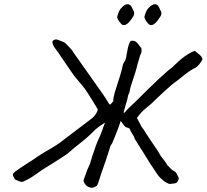

<svg xmlns="http://www.w3.org/2000/svg" viewBox="-20 -859 980 910"><path d="M378 -11 387 -35Q394 -57 399 -66Q406 -79 410.5 -96Q415 -113 417 -118Q436 -177 451 -208Q456 -218 466 -246Q468 -252 471 -260Q474 -268 478 -278Q439 -254 423 -236Q392 -205 358 -179Q333 -160 306 -136Q305 -133 263 -106Q221 -79 196 -64Q170 -48 159 -39Q129 -17 104 -5Q91 3 82 3Q76 3 67 -1.5Q58 -6 50 -9Q50 -12 45.5 -19Q41 -26 41 -31Q41 -36 48 -42Q54 -49 110 -85Q121 -92 135 -101Q149 -110 161 -119L195 -140Q202 -144 233 -162.5Q264 -181 272 -189Q273 -190 293 -205L409 -293Q434 -310 444 -339Q439 -349 415 -387.5Q391 -426 381 -440Q326 -506 329 -503Q327 -506 291.5 -557.5Q256 -609 254 -613Q242 -628 235.5 -638.5Q229 -649 228 -662Q234 -672 246 -672Q251 -672 255 -670Q261 -667 275.5 -662Q290 -657 297 -647Q303 -640 311.5 -632Q320 -624 329 -609L459 -425Q464 -419 478 -397.5Q492 -376 495 -370Q497 -364 501 -364Q505 -364 510 -371Q515 -378 517 -380Q516 -393 524 -421L530 -440Q554 -512 560 -541Q563 -559 572 -570Q576 -577 578 -588Q580 -599 581 -605Q582 -609 585.5 -628.5Q589 -648 599 -665Q602 -666 608 -666Q618 -666 625.5 -660Q633 -654 639 -645Q645 -636 650 -631L651 -620Q651 -607 645 -599L631 -552Q629 -541 621.5 -516Q614 -491 606 -469Q604 -463 602 -456.5Q600 -450 598 -443Q595 -422 588 -409Q584 -387 574 -356L566 -327Q566 -326 566.5 -325Q567 -324 567 -324Q571 -324 584 -341L624 -379Q756 -511 794 -538Q859 -603 903 -618Q909 -613 917.5 -606.5Q926 -600 932 -593.5Q938 -587 940 -578Q925 -550 908 -539Q882 -526 854 -504Q826 -482 819 -476Q800 -464 760.5 -427.5Q721 -391 701 -371Q695 -365 672 -346.5Q649 -328 629 -300Q631 -297 639 -281Q651 -255 661 -245Q669 -231 692.5 -196Q716 -161 733 -136Q740 -120 755 -103Q769 -85 774 -75Q779 -71 787.5 -61.5Q796 -52 805 -48Q812 -45 816.5 -37.5Q821 -30 828 -13Q822 4 816 7.5Q810 11 784 13Q768 9 749 -7.5Q730 -24 719 -43Q693 -80 655 -143L619 -200Q617 -210 608.5 -222.5Q600 -235 598 -241Q596 -247 593 -250Q590 -253 584 -254Q577 -255 572 -260Q567 -265 562 -272.5Q557 -280 552 -286Q543 -255 526 -215L513 -183Q512 -180 506.5 -172.5Q501 -165 501 -159Q501 -157 482 -100Q457 -30 449 -3Q448 1 445.5 8Q443 15 441 18.5Q439 22 435 24Q425 31 415 31Q411 31 405 29Q390 25 381.5 11Q373 -3 378 -11ZM536 -782Q545 -813 556 -822Q558 -824 562.5 -828.5Q567 -833 570 -834Q576 -839 584 -839Q601 -839 609 -815Q616 -803 616 -796Q616 -789 612 -782Q608 -775 599 -763Q582 -740 567 -740Q558 -740 551 -750Q544 -757 539 -767Q534 -777 536 -782ZM665 -782Q674 -813 685 -822Q687 -824 692 -828.5Q697 -833 700 -834Q706 -839 714 -839Q730 -839 738 -815Q745 -803 745 -796Q745 -789 741 -782Q737 -775 728 -763Q711 -740 697 -740Q687 -740 680 -750Q673 -757 668 -767Q663 -777 665 -782Z"/></svg>

Font: Caveat
Style: Regular
Weight: 400
Designer: Pablo Impallari
Foundry: Pablo Impallari
Version: Version 1.500; ttfautohint (v1.6)